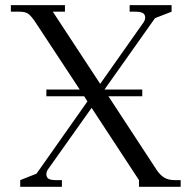

<svg xmlns="http://www.w3.org/2000/svg" viewBox="-20 -722 737 742"><path d="M22 -676.8V-702.1H231V-676.8H184.1L367.2 -397.9L535.2 -636.2Q541 -645 541 -653.8Q541 -666.5 532 -671.6Q522.9 -676.8 502.9 -676.8H481V-702.1H643.1V-676.8L579.1 -651.9L383.8 -376H529.8V-350.1H398.9L585 -65.9Q599.1 -44.9 615.2 -35.4Q631.3 -25.9 655.8 -25.9H678.2V0H517.1V-25.9L334 -305.2L165 -66.9Q159.2 -58.1 159.2 -48.8Q159.2 -36.1 168 -31Q176.8 -25.9 196.8 -25.9H219.2V0H58.1V-25.9L121.1 -50.8L317.9 -330.1L305.2 -350.1H159.2V-376H288.1L116.2 -637.2Q100.6 -660.2 89.4 -668.5Q78.1 -676.8 55.2 -676.8Z"/></svg>

Font: Dihjauti S
Style: Regular
Weight: 400
Designer: T. Christopher White
Version: Version 3.0.0